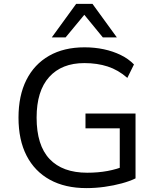

<svg xmlns="http://www.w3.org/2000/svg" viewBox="-20 -957 811 986"><path d="M424 9Q314 9 236 -34Q158 -77 116.5 -157.5Q75 -238 75 -353Q75 -466 115.5 -546.5Q156 -627 232 -670.5Q308 -714 414 -714Q466 -714 513 -704Q560 -694 600 -674.5Q640 -655 668 -626L634 -557Q587 -598 533 -615.5Q479 -633 413 -633Q297 -633 232.5 -561.5Q168 -490 168 -353Q168 -211 234.5 -140.5Q301 -70 428 -70Q484 -70 532.5 -79Q581 -88 621 -105L595 -53V-298H419V-374H676V-41Q648 -27 606 -15.5Q564 -4 517 2.5Q470 9 424 9ZM246 -765 371 -937H455L580 -765H508L413 -881L317 -765Z"/></svg>

Font: Nunito Sans 8pt
Style: Regular
Weight: 400
Version: Version 3.101;gftools[0.9.27]